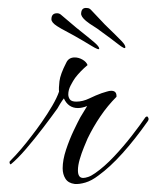

<svg xmlns="http://www.w3.org/2000/svg" viewBox="-20 -456 390 478"><path d="M292 -338Q292 -332 273.5 -346.5Q255 -361 234 -376Q221 -386 212.5 -391Q204 -396 194 -404Q181 -415 182 -423Q183 -438 197 -436Q202 -436 206 -432L241 -395Q272 -365 282.5 -354Q293 -343 292 -338ZM227 -335Q227 -330 207.5 -342Q188 -354 165 -367Q151 -375 142 -379.5Q133 -384 122 -391Q108 -400 108 -408Q108 -423 122 -423Q127 -423 131 -420L170 -387Q204 -360 215.5 -350Q227 -340 227 -335ZM166 2Q150 0 143 -11Q136 -22 136 -37Q136 -58 144.5 -83.5Q153 -109 163.5 -131Q174 -153 180 -164L197 -192Q184 -187 174 -187Q150 -187 139 -211Q135 -206 130 -198Q125 -190 123 -186Q108 -165 87 -137.5Q66 -110 45 -85.5Q24 -61 7 -47H6Q5 -47 4 -50Q3 -53 5 -55Q19 -69 33 -85.5Q47 -102 59 -118Q70 -132 84 -152Q98 -172 110 -192.5Q122 -213 127 -228Q126 -236 128 -253.5Q130 -271 145 -300Q151 -313 166 -313Q176 -313 185.5 -307.5Q195 -302 198 -294Q180 -279 167 -262Q162 -255 156 -243.5Q150 -232 150 -221Q150 -214 154 -208.5Q158 -203 170 -203Q186 -203 202.5 -211Q219 -219 233 -224Q240 -226 246 -228Q252 -230 257 -230Q271 -230 270 -215Q248 -193 230 -166.5Q212 -140 198 -111Q195 -104 189 -89.5Q183 -75 178.5 -59.5Q174 -44 174 -32Q174 -13 187 -13Q192 -13 199.5 -15.5Q207 -18 217 -25Q240 -41 264 -66.5Q288 -92 308.5 -118.5Q329 -145 342 -164Q344 -166 346 -166Q348 -166 349.5 -162Q351 -158 347 -153Q316 -109 285 -74.5Q254 -40 225 -19Q208 -6 192.5 -1.5Q177 3 166 2ZM227 -335Q227 -330 207.5 -342Q188 -354 165 -367Q151 -375 142 -379.5Q133 -384 122 -391Q108 -400 108 -408Q108 -423 122 -423Q127 -423 131 -420L170 -387Q204 -360 215.5 -350Q227 -340 227 -335Z"/></svg>

Font: Grey Qo
Style: Regular
Weight: 400
Designer: Robert E. Leuschke
Foundry: Robert E. Leuschke
Version: Version 2.010